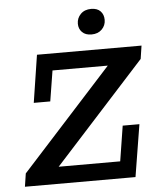

<svg xmlns="http://www.w3.org/2000/svg" viewBox="-54 -812 705 858"><g transform="rotate(-5 298.5 -383.0)"><path d="M23 0 32 -59 439 -507H191L169 -370H95L128 -583H597L588 -524L181 -76H457L482 -234H557L519 0ZM379 -652Q352 -652 337 -667Q322 -682 322 -705Q322 -730 339.5 -748Q357 -766 387 -766Q414 -766 428.5 -751Q443 -736 443 -712Q443 -687 425.5 -669.5Q408 -652 379 -652Z"/></g></svg>

Font: Rokkitt SemiBold Medium
Style: Italic
Weight: 500
Italic angle: -9°
Version: Version 3.103